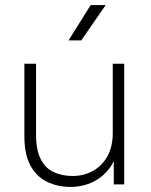

<svg xmlns="http://www.w3.org/2000/svg" viewBox="-20 -726 593 756"><path d="M259 10Q207 10 165.5 -10Q124 -30 100 -74Q76 -118 76 -189V-475H122V-195Q122 -135 140.5 -99Q159 -63 192 -48Q225 -33 266 -33Q308 -33 344 -52Q380 -71 402 -109Q424 -147 424 -203V-475H469V0H428V-126H441Q430 -88 410 -62Q390 -36 364.5 -20Q339 -4 312 3Q285 10 259 10ZM250 -567 337 -706H396L300 -567Z"/></svg>

Font: SUSE Thin ExtraLight
Style: Regular
Weight: 250
Version: Version 1.000